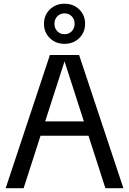

<svg xmlns="http://www.w3.org/2000/svg" viewBox="-20 -996 683 1016"><path d="M10 0 244.1 -705H398.6L633 0H537.7L321.5 -671.4L105 0ZM158.3 -277.7V-353.7H484.5V-277.7ZM321.5 -764Q274.7 -764 243.7 -794.4Q212.7 -824.7 212.7 -870.1Q212.7 -915.7 243.7 -946Q274.7 -976.3 321.5 -976.3Q368.4 -976.3 399.3 -946Q430.3 -915.7 430.3 -870.1Q430.3 -824.7 399.3 -794.4Q368.4 -764 321.5 -764ZM321.5 -814.9Q344.3 -814.9 359.6 -830.5Q374.9 -846.2 374.9 -870.1Q374.9 -894.1 359.6 -909.7Q344.3 -925.3 321.5 -925.3Q298.7 -925.3 283.4 -909.7Q268.1 -894.1 268.1 -870.1Q268.1 -846.2 283.4 -830.5Q298.7 -814.9 321.5 -814.9Z"/></svg>

Font: TikTok Sans Light
Style: Regular
Weight: 300
Version: Version 4.000